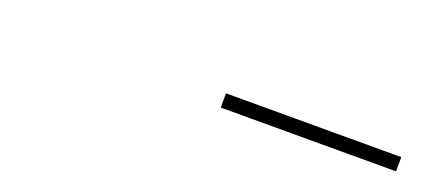

<svg xmlns="http://www.w3.org/2000/svg" viewBox="-13 -983 543 247"><g transform="rotate(20 258.0 -860.0)"><path d="M275.5 -850V-869.5H515.5V-850Z"/></g></svg>

Font: Bodoni Moda 11pt Black
Style: Italic
Weight: 900
Italic angle: -13°
Designer: Owen Earl
Foundry: indestructible type
Version: Version 2.004